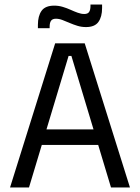

<svg xmlns="http://www.w3.org/2000/svg" viewBox="-20 -831 620 851"><path d="M24.5 0 224.5 -639H355.5L556 0H472L296.5 -583H284L108.5 0ZM144.5 -188.5V-257.5H435.5V-188.5ZM361 -711Q341.5 -711 323.5 -716.5Q305.5 -722 288.8 -729.2Q272 -736.5 257 -742.2Q242 -748 228 -748Q212.5 -748 206.2 -739Q200 -730 200 -712.5V-706H148V-721Q148 -760 164.2 -783Q180.5 -806 220.5 -806Q240 -806 258.2 -800.5Q276.5 -795 293 -787.5Q309.5 -780 324.8 -774.5Q340 -769 353.5 -769Q369 -769 375 -778Q381 -787 381 -804.5V-811H432.5V-795.5Q432.5 -756.5 416.2 -733.8Q400 -711 361 -711Z"/></svg>

Font: Anek Odia
Style: Regular
Weight: 400
Designer: Yesha Goshar & Mahesh Sahu (Odia), Yesha Goshar (Latin)
Foundry: Ek Type
Version: Version 1.003